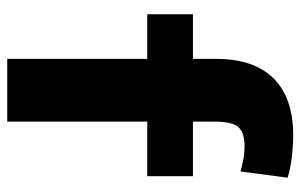

<svg xmlns="http://www.w3.org/2000/svg" viewBox="-166 -644 810 517"><g transform="rotate(90 238.5 -385.0)"><path d="M138 0V-377H18V-500H138V-562Q138 -664 190.5 -717Q243 -770 344 -770Q371 -770 401.5 -766.5Q432 -763 458 -755L441 -628Q405 -639 373 -639Q336 -639 321.5 -622Q307 -605 307 -559V-500H454V-377H307V0Z"/></g></svg>

Font: M PLUS 1 Thin ExtraBold
Style: Regular
Weight: 800
Version: Version 1.001